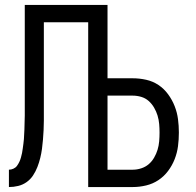

<svg xmlns="http://www.w3.org/2000/svg" viewBox="-20 -755 790 775"><path d="M16 0V-70Q25 -70 34 -74Q43 -78 48.5 -85.5Q54 -93 58 -101.5Q62 -110 64.5 -119Q67 -128 69 -137.5Q71 -147 72 -156.5Q73 -166 74.5 -175Q76 -184 76.5 -193.5Q77 -203 77.5 -212.5Q78 -222 78.5 -231.5Q79 -241 79 -250.5Q79 -260 79.5 -269.5Q80 -279 80 -288Q80 -297 80 -307V-735H414V-439H516Q543 -439 570 -433Q597 -427 619.5 -412Q642 -397 658.5 -374.5Q675 -352 685 -326.5Q695 -301 698.5 -274Q702 -247 702 -220Q702 -192 698.5 -165Q695 -138 685 -112.5Q675 -87 658.5 -65Q642 -43 619.5 -28Q597 -13 570 -6.5Q543 0 516 0H336V-665H157V-306Q157 -287 157 -268Q157 -249 156 -230Q155 -211 153.5 -192Q152 -173 149.5 -154.5Q147 -136 142.5 -117.5Q138 -99 131 -81Q124 -63 113.5 -47Q103 -31 87.5 -20Q72 -9 53.5 -4.5Q35 0 16 0ZM516 -70Q533 -70 550 -75.5Q567 -81 580 -92Q593 -103 602 -118.5Q611 -134 616 -150.5Q621 -167 622.5 -184.5Q624 -202 624 -220Q624 -237 622.5 -254.5Q621 -272 616 -288.5Q611 -305 602 -320.5Q593 -336 580 -347.5Q567 -359 550 -364Q533 -369 516 -369H414V-70Z"/></svg>

Font: Huly
Style: Regular
Weight: 400
Designer: Belleve Invis
Foundry: Belleve Invis
Version: Version 33.2.5; ttfautohint (v1.8.4)